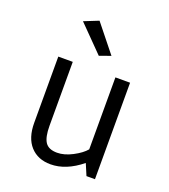

<svg xmlns="http://www.w3.org/2000/svg" viewBox="-135 -831 825 935"><g transform="rotate(20 277.0 -363.5)"><path d="M387 -500V-127Q366 -102 324 -80Q282 -58 245 -58Q201 -58 183.5 -84Q166 -110 166 -169V-500H91V-157Q91 -79 129.5 -36.5Q168 6 234 6Q314 6 394 -59L419 0H463V-500ZM333 -592 275 -571 145 -703 220 -733Z"/></g></svg>

Font: Gudea
Style: Regular
Weight: 400
Designer: Agustina Mingote
Foundry: Agustina Mingote
Version: Version 1.002